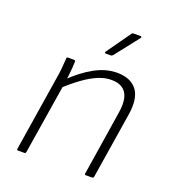

<svg xmlns="http://www.w3.org/2000/svg" viewBox="-127 -788 800 886"><g transform="rotate(20 273.0 -345.0)"><path d="M394 0Q387 0 389 -7L439 -326Q459 -454 355 -454Q324 -454 290.5 -440Q257 -426 220.5 -399.5Q184 -373 142 -335L150 -380Q204 -433 259 -463.5Q314 -494 369 -494Q436 -494 467 -453.5Q498 -413 484 -328L433 -7Q431 0 425 0ZM61 0Q55 0 56 -7L113 -367Q118 -394 121 -424Q124 -454 125 -476Q125 -482 132 -482H162Q167 -482 168 -476Q168 -463 166.5 -445.5Q165 -428 163 -410Q161 -392 159 -376L157 -363L100 -7Q99 -3 97.5 -1.5Q96 0 92 0ZM289 -559Q285 -559 284 -561.5Q283 -564 285 -567L368 -684Q371 -690 378 -690H412Q416 -690 417 -687Q418 -684 415 -681L324 -565Q319 -559 314 -559Z"/></g></svg>

Font: Sofia Sans ExtraLight
Style: Italic
Weight: 250
Italic angle: -9°
Version: Version 4.100-B